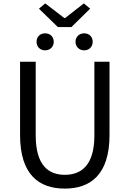

<svg xmlns="http://www.w3.org/2000/svg" viewBox="-20 -1096 761 1129"><path d="M361 13C510 13 624 -67 624 -302V-733H535V-300C535 -124 458 -68 361 -68C265 -68 190 -124 190 -300V-733H98V-302C98 -67 211 13 361 13ZM320 -937H400L510 -1045L473 -1076L363 -990H358L246 -1076L209 -1045ZM245 -800C275 -800 296 -821 296 -850C296 -880 275 -900 245 -900C216 -900 195 -880 195 -850C195 -821 216 -800 245 -800ZM475 -800C504 -800 525 -821 525 -850C525 -880 504 -900 475 -900C446 -900 424 -880 424 -850C424 -821 446 -800 475 -800Z"/></svg>

Font: Noto Sans Mono CJK SC
Style: Regular
Weight: 400
Designer: Ryoko NISHIZUKA 西塚涼子 (kana, bopomofo & ideographs); Paul D. Hunt (Latin, Greek & Cyrillic); Sandoll Communications 산돌커뮤니
Foundry: Adobe
Version: Version 2.004;hotconv 1.0.118;makeotfexe 2.5.65603